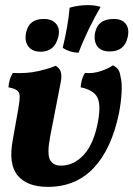

<svg xmlns="http://www.w3.org/2000/svg" viewBox="-20 -724 521 750"><path d="M167 6Q86 6 49 -38.5Q12 -83 30 -178L52 -302Q57 -331 57 -346.5Q57 -362 47.5 -370Q38 -378 13 -383Q14 -398 18 -412Q22 -426 30 -439Q85 -436 130.5 -446.5Q176 -457 197 -467Q211 -460 216.5 -445.5Q222 -431 218 -407L176 -191Q163 -122 175.5 -99.5Q188 -77 217 -77Q269 -77 308 -120Q347 -163 363 -250Q375 -317 359.5 -345Q344 -373 295 -383Q296 -398 300 -412.5Q304 -427 312 -439Q345 -436 376 -447Q407 -458 421 -469Q433 -463 440.5 -454Q448 -445 451 -424Q457 -401 455 -363Q453 -325 445 -283Q416 -142 346 -68Q276 6 167 6ZM287 -518Q252 -519 225 -537Q246 -625 252 -694Q288 -704 322 -704Q353 -704 373 -697Q349 -656 326 -608.5Q303 -561 287 -518ZM139 -522Q106 -522 90.5 -543Q75 -564 82 -597Q93 -650 151 -650Q184 -650 200 -630Q216 -610 207 -577Q192 -522 139 -522ZM409 -523Q376 -523 361 -542Q346 -561 351 -594Q361 -650 424 -650Q456 -650 471 -631Q486 -612 479 -580Q467 -523 409 -523Z"/></svg>

Font: Vollkorn
Style: Bold Italic
Weight: 700
Italic angle: -11°
Designer: Friedrich Althausen
Foundry: Friedrich Althausen
Version: Version 5.000; ttfautohint (v1.8.3)